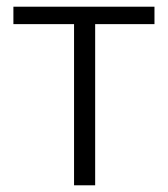

<svg xmlns="http://www.w3.org/2000/svg" viewBox="-20 -553 502 573"><path d="M201 -481H20V-533H441V-481H264V0H201Z"/></svg>

Font: OpenSansMMV
Style: Light
Weight: 300
Foundry: Ascender Corporation
Version: Version 4.001